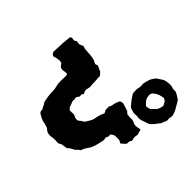

<svg xmlns="http://www.w3.org/2000/svg" viewBox="-169 -937 1193 1193"><g transform="rotate(45 427.0 -340.5)"><path d="M850 -592Q850 -588 850 -582Q850 -576 848 -570Q846 -564 847 -558Q848 -552 848 -544Q840 -527 834 -509Q827 -501 820.5 -491.5Q814 -482 806 -473Q788 -449 760 -443Q756 -442 752 -440.5Q748 -439 743 -437Q721 -429 702 -432Q694 -434 686 -432.5Q678 -431 669 -432Q659 -434 649 -437Q639 -440 630 -445Q617 -460 610 -468Q603 -476 597 -485.5Q591 -495 578 -514Q577 -527 576.5 -541Q576 -555 580 -568Q582 -573 581.5 -578Q581 -583 581 -587Q579 -602 583 -616.5Q587 -631 591 -645Q593 -650 595.5 -654.5Q598 -659 601 -664Q604 -668 607.5 -672.5Q611 -677 614 -682Q631 -693 645.5 -703Q660 -713 679 -715Q692 -717 704.5 -717Q717 -717 730 -712Q739 -709 748 -710.5Q757 -712 765 -707Q773 -703 780.5 -698.5Q788 -694 796 -689Q799 -686 805 -682Q817 -661 830 -640Q843 -619 850 -592ZM766 -595Q765 -597 760 -606Q755 -615 753 -619Q750 -621 744 -625.5Q738 -630 736 -630Q719 -629 702.5 -623.5Q686 -618 672 -607Q655 -595 657 -575Q658 -563 661.5 -552.5Q665 -542 674 -534Q678 -530 681 -526Q684 -522 688 -519Q690 -517 696 -515Q698 -516 701.5 -516.5Q705 -517 707 -518Q717 -520 723 -522L754 -553Q759 -564 762.5 -574Q766 -584 766 -595ZM782 -305Q782 -301 780 -298.5Q778 -296 776 -293Q771 -282 773 -270Q774 -268 767 -260.5Q760 -253 756 -250Q752 -248 749 -245Q746 -242 742 -239Q738 -242 733 -244.5Q728 -247 722 -250H692Q672 -250 659 -233Q660 -229 660 -225.5Q660 -222 660 -217Q658 -213 656 -209.5Q654 -206 652 -201Q653 -197 654 -192.5Q655 -188 656 -183Q651 -161 646.5 -139Q642 -117 631 -94Q624 -82 614 -68Q604 -54 599 -36Q592 -32 585.5 -27Q579 -22 575 -14Q563 -7 550.5 -1Q538 5 529 16L488 23Q484 25 480 27Q476 29 474 31Q464 35 454 32.5Q444 30 435 32Q431 32 427.5 31.5Q424 31 422 32Q410 36 398 35.5Q386 35 374 31Q372 31 364.5 25Q357 19 352 15Q343 13 334.5 9.5Q326 6 316 5Q300 2 286 -5Q272 -12 258 -21Q256 -24 254.5 -27Q253 -30 251 -33V-47Q243 -56 239.5 -67Q236 -78 228 -85Q216 -132 216 -176Q216 -188 213 -200Q206 -224 206 -249.5Q206 -275 207 -300Q207 -307 201 -312Q200 -312 188.5 -311Q177 -310 171 -308Q162 -307 153.5 -309.5Q145 -312 140 -320Q140 -320 137.5 -323Q135 -326 133 -330Q132 -334 120 -336Q108 -338 106 -336Q96 -336 86.5 -333.5Q77 -331 69 -328Q57 -329 52 -337Q50 -341 49 -343.5Q48 -346 46 -348Q48 -378 48 -394.5Q48 -411 49.5 -430Q51 -449 55 -486Q70 -494 84 -488Q89 -488 92 -491Q95 -494 99 -496Q100 -496 100.5 -496.5Q101 -497 102 -497Q108 -496 114 -496Q120 -496 126 -494Q133 -498 139 -499Q142 -501 145 -502.5Q148 -504 151 -505Q156 -505 159 -504Q168 -499 178.5 -499Q189 -499 199 -497Q216 -498 231 -494.5Q246 -491 262 -489Q266 -485 275 -481Q284 -477 288 -478Q290 -480 293.5 -481Q297 -482 299 -483Q305 -483 309.5 -480Q314 -477 319 -475Q323 -472 328 -470.5Q333 -469 338 -467Q343 -462 347.5 -456.5Q352 -451 357 -446Q356 -435 357.5 -423Q359 -411 359 -400Q359 -389 359.5 -377.5Q360 -366 362 -355Q361 -352 360.5 -348Q360 -344 359 -340Q350 -318 365 -298V-296Q359 -289 357 -283Q357 -279 357.5 -275.5Q358 -272 358 -267Q355 -263 352.5 -259Q350 -255 346 -250Q345 -242 347 -234Q349 -226 346 -218Q350 -208 354 -197Q358 -186 362 -175Q365 -172 368.5 -169Q372 -166 375 -162Q386 -162 394.5 -162.5Q403 -163 412 -163Q414 -162 417.5 -161Q421 -160 424 -158Q437 -150 455 -153Q459 -157 464 -160Q469 -163 473 -167L490 -177Q495 -185 499.5 -192Q504 -199 508 -206Q515 -217 518.5 -228.5Q522 -240 523 -251Q528 -277 541 -302Q539 -307 536.5 -311.5Q534 -316 531 -320L530 -350Q531 -352 531 -353Q531 -354 532 -355Q537 -361 538.5 -368Q540 -375 541 -382Q543 -393 547 -402.5Q551 -412 555 -422Q560 -424 565.5 -426Q571 -428 577 -429Q591 -425 604.5 -420.5Q618 -416 631 -412L644 -399Q654 -398 662.5 -396.5Q671 -395 681 -396Q695 -396 699.5 -394Q704 -392 720 -385Q732 -383 744 -384.5Q756 -386 767 -389Q774 -385 774 -380Q774 -375 775 -370Q777 -366 778.5 -362.5Q780 -359 781 -354Q777 -336 777 -330Q777 -324 782 -305Z"/></g></svg>

Font: Daruma Drop One
Style: Regular
Weight: 400
Designer: Maniackers Design
Version: Version 1.000